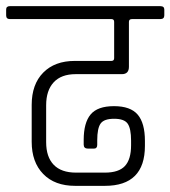

<svg xmlns="http://www.w3.org/2000/svg" viewBox="-34 -643 554 624"><path d="M307 -39H210Q144 -39 106.5 -77.5Q69 -116 69 -182V-302Q69 -369 106.5 -407Q144 -445 209 -445H328Q337 -445 337 -454V-572Q337 -581 328 -581H-2Q-14 -581 -14 -593V-612Q-14 -623 -2 -623H487Q500 -623 500 -612V-593Q500 -581 487 -581H395Q385 -581 385 -572V-426Q385 -402 362 -402H212Q165 -402 140.5 -375.5Q116 -349 116 -301V-181Q116 -133 140.5 -107.5Q165 -82 213 -82H307Q352 -82 372 -103.5Q392 -125 392 -171V-186Q392 -225 381 -241Q370 -257 337 -257Q304 -257 293 -241.5Q282 -226 282 -187V-172Q282 -160 271 -160H252Q238 -160 238 -173V-188Q238 -244 260.5 -271Q283 -298 336.5 -298Q390 -298 413.5 -270.5Q437 -243 437 -185V-169Q437 -39 307 -39Z"/></svg>

Font: Rajdhani
Style: Regular
Weight: 400
Designer: Satya Rajpurohit, Jyotish Sonowal
Foundry: Indian Type Foundry
Version: Version 1.201 February 1, 2022